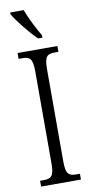

<svg xmlns="http://www.w3.org/2000/svg" viewBox="-102 -971 481 1011"><g transform="rotate(-10 138.5 -465.5)"><path d="M152 -771H175V-784C152 -822 119 -886 103 -931H31V-921C51 -886 113 -807 152 -771ZM32 0H245V-31H226C185 -31 170 -43 170 -110V-604C170 -672 185 -683 226 -683H245V-714H32V-683H51C91 -683 107 -672 107 -604V-109C107 -42 91 -31 51 -31H32Z"/></g></svg>

Font: Noto Serif Bengali ExtraCondensed Light
Style: Regular
Weight: 300
Width: 2
Designer: Juan Bruce, Universal Thirst, Indian Type Foundry and the Monotype Design Team.
Foundry: Monotype Imaging Inc.
Version: Version 2.003